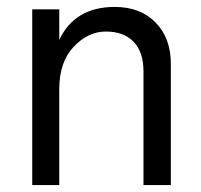

<svg xmlns="http://www.w3.org/2000/svg" viewBox="-20 -534 580 554"><path d="M473 0H394V-328Q394 -384 365.5 -413.5Q337 -443 285.5 -443Q234 -443 192.5 -399Q151 -355 151 -277V0H73V-507H151V-419Q196 -514 311 -514Q385 -514 429 -469Q473 -424 473 -349Z"/></svg>

Font: Hind Mysuru
Style: Regular
Weight: 400
Designer: Manushi Parikh, Hitesh Malaviya
Foundry: Indian Type Foundry
Version: Version 0.703;PS 1.0;hotconv 1.0.86;makeotf.lib2.5.63406